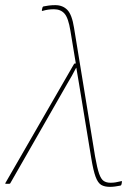

<svg xmlns="http://www.w3.org/2000/svg" viewBox="-31 -715 505 747"><path d="M397 12Q376 12 363 4.5Q350 -3 341 -27Q332 -51 324 -100L276 -392Q274 -406 271 -421.5Q268 -437 266 -451H265Q257 -435 248.5 -420Q240 -405 231 -390L9 -2Q8 0 5 0H-8Q-10 0 -10.5 -1Q-11 -2 -10 -3L257 -466Q258 -468 261 -468H264L243 -595Q235 -645 220 -662Q205 -679 179 -679Q167 -679 156.5 -677.5Q146 -676 136 -673Q131 -671 132 -676L134 -685Q135 -689 138 -690Q147 -692 159 -693.5Q171 -695 184 -695Q213 -695 231 -676.5Q249 -658 257 -607L339 -106Q347 -61 354.5 -39.5Q362 -18 372.5 -11Q383 -4 399 -4Q410 -4 418.5 -5.5Q427 -7 440 -10Q442 -11 443 -10Q444 -9 443 -5L442 1Q441 6 438 7Q428 9 417.5 10.5Q407 12 397 12Z"/></svg>

Font: Sofia Sans Hairline
Style: Italic
Weight: 1
Italic angle: -9°
Designer: Botio Nikoltchev, Ani Petrova
Foundry: lettersoup
Version: Version 4.102